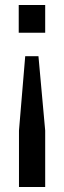

<svg xmlns="http://www.w3.org/2000/svg" viewBox="-20 -549 256 769"><path d="M134 -324 161 -26V200H56V-26L81 -324ZM161 -529V-418H55V-529Z"/></svg>

Font: Hubot Sans Medium
Style: Regular
Weight: 500
Designer: Deni Anggara
Foundry: GitHub, Inc., Subsidiary of Microsoft Corporation
Version: Version 2.000